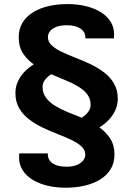

<svg xmlns="http://www.w3.org/2000/svg" viewBox="-20 -718 638 921"><path d="M294.7 182.4Q249 182.4 208.7 173Q168.4 163.5 137.5 145Q106.7 126.4 89.1 99.2Q71.5 72.1 71.5 37.3Q71.5 30.6 71.9 24.8Q72.3 19.1 72.3 17.9H209.5V21.9Q209.5 35.8 215.2 46.9Q220.9 58 232.6 65.8Q244.3 73.5 260.7 77.6Q277.1 81.7 298.3 81.7Q328.6 81.7 348.4 73.5Q368.3 65.3 378.7 52.2Q389.1 39.1 389.1 23.7Q389.1 1.4 370.9 -15.6Q352.7 -32.5 322.9 -46.7Q293 -60.9 257.1 -74.8Q221.2 -88.7 185.6 -105.5Q150.1 -122.4 120.3 -144.9Q90.4 -167.4 72.2 -198.4Q54 -229.4 54 -271.4Q54 -302 66.1 -327.8Q78.2 -353.7 98.1 -374.2Q118 -394.7 141.7 -409.3Q110.2 -431.6 90 -462.6Q69.8 -493.7 69.8 -538.4Q69.8 -579.6 88 -609.4Q106.3 -639.3 138.7 -659.2Q171.2 -679.1 213.5 -688.8Q255.9 -698.4 304.2 -698.4Q349.9 -698.4 390.2 -689Q430.5 -679.5 461.4 -661Q492.3 -642.4 509.8 -615.2Q527.4 -588.1 527.4 -553.3Q527.4 -547.3 527 -541.2Q526.6 -535.1 526.6 -533.9H389.4V-538.9Q389.4 -552 383.3 -562.6Q377.2 -573.3 365.8 -581Q354.4 -588.7 338.1 -592.8Q321.8 -596.9 300.7 -596.9Q270.4 -596.9 250.1 -589.1Q229.9 -581.3 219.8 -568.3Q209.8 -555.3 209.8 -539.7Q209.8 -517.4 228 -500.4Q246.2 -483.5 276 -469.3Q305.9 -455.1 341.8 -441.2Q377.7 -427.3 413.3 -410.5Q448.8 -393.6 478.7 -371.1Q508.5 -348.6 526.7 -317.6Q544.9 -286.6 544.9 -244.6Q544.9 -214 532.7 -188.2Q520.5 -162.3 500.7 -142Q480.9 -121.6 457 -106.7Q488.7 -84.4 508.9 -53Q529.1 -21.5 529.1 22.4Q529.1 63.6 510.9 93.4Q492.7 123.3 460.2 143.2Q427.7 163.1 385.4 172.8Q343 182.4 294.7 182.4ZM372 -153.3Q390 -164.6 402.3 -180.2Q414.7 -195.9 414.7 -214.2Q414.7 -244.3 398.6 -265.5Q382.5 -286.7 354.9 -303.1Q327.3 -319.5 293.9 -333.2Q260.6 -347 225.4 -362Q208.1 -350.6 196.2 -335.4Q184.2 -320.1 184.2 -301Q184.2 -271.7 200.3 -249.7Q216.4 -227.7 243.7 -210.9Q270.9 -194.1 304.2 -180.4Q337.5 -166.7 372 -153.3Z"/></svg>

Font: Archivo SemiBold
Style: Regular
Weight: 600
Designer: Hector Gatti
Foundry: Omnibus-Type
Version: Version 2.001